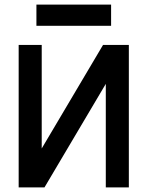

<svg xmlns="http://www.w3.org/2000/svg" viewBox="-20 -813 640 833"><path d="M61 0V-618H161V0H61L427 -618H539V0H439V-618H539L173 0ZM138 -701V-793H462V-701Z"/></svg>

Font: Victor Mono
Style: Bold
Weight: 700
Monospace: yes
Designer: Rune Bjørnerås
Version: Version 1.561;gftools[0.9.30]